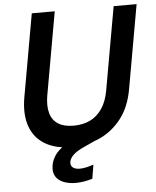

<svg xmlns="http://www.w3.org/2000/svg" viewBox="-60 -750 811 1000"><g transform="rotate(-5 346.0 -250.0)"><path d="M290 12Q208 12 152.5 -20.5Q97 -53 74.5 -115.5Q52 -178 67 -266L144 -700H264L187 -266Q178 -213 188.5 -175Q199 -137 229.5 -117.5Q260 -98 311 -98Q359 -98 396.5 -116Q434 -134 459.5 -171.5Q485 -209 495 -266L572 -700H692L615 -266Q599 -171 551 -109.5Q503 -48 435 -18Q367 12 290 12ZM295 200Q260 200 232 189Q204 178 190.5 155.5Q177 133 183 97Q188 70 204.5 46Q221 22 254.5 -1Q288 -24 343 -46L395 -66L412 -9L355 17Q316 35 298.5 51.5Q281 68 277 86Q273 106 285.5 117Q298 128 323 128Q338 128 356.5 124Q375 120 395 113L383 186Q363 192 340.5 196Q318 200 295 200Z"/></g></svg>

Font: DM Sans SemiBold
Style: Italic
Weight: 600
Italic angle: -10°
Designer: Colophon Foundry, Jonny Pinhorn
Foundry: Colophon Foundry
Version: Version 4.004;gftools[0.9.30]